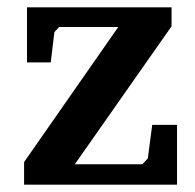

<svg xmlns="http://www.w3.org/2000/svg" viewBox="-20 -506 535 526"><path d="M46 0V-62L304 -432H142L129 -418L119 -335H54V-486H450V-434L185 -56H370L385 -72L397 -164H465V0Z"/></svg>

Font: Khartiya
Style: Bold
Weight: 700
Version: Version 1.0.2